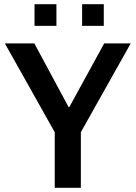

<svg xmlns="http://www.w3.org/2000/svg" viewBox="-20 -892 645 912"><path d="M240 0V-264L3 -686H143L306 -383H309L475 -686H601L364 -264V0ZM144 -769V-872H248V-769ZM370 -769V-872H473V-769Z"/></svg>

Font: Chivo Medium Medium
Style: Regular
Weight: 500
Version: Version 2.002